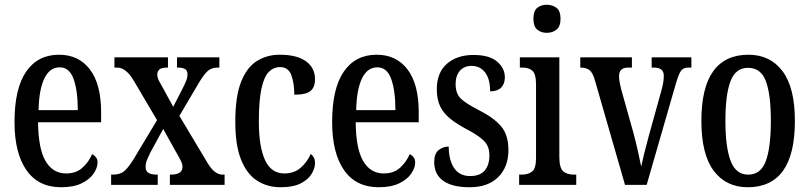

<svg xmlns="http://www.w3.org/2000/svg" viewBox="-20 -777 3402 807"><path d="M237 10Q141 10 91 -62Q41 -134 41 -264Q41 -405 90 -476Q139 -547 228 -547Q311 -547 358 -485Q405 -423 405 -305V-263H140Q141 -152 171.5 -100Q202 -48 258 -48Q300 -48 326.5 -72Q353 -96 367 -129Q376 -125 383 -116.5Q390 -108 390 -94Q390 -72 374 -48Q358 -24 324 -7Q290 10 237 10ZM307 -314Q307 -395 289.5 -444.5Q272 -494 231 -494Q189 -494 166.5 -447.5Q144 -401 142 -314Z M447 0V-43H454Q483 -43 500 -56Q517 -69 541 -107L640 -272L541 -440Q509 -493 472 -493H461V-536H686V-493H684Q658 -493 649.5 -484.5Q641 -476 641 -464Q641 -453 645.5 -443Q650 -433 659 -418L708 -328L748 -406Q757 -424 762.5 -437.5Q768 -451 768 -464Q768 -482 756.5 -487.5Q745 -493 728 -493H724V-536H902V-493H895Q872 -493 856 -481Q840 -469 816 -429L734 -290L850 -96Q867 -67 883 -55Q899 -43 914 -43H924V0H694V-43H698Q747 -43 747 -76Q747 -87 740.5 -100.5Q734 -114 716 -145L666 -235L612 -136Q604 -120 598 -105.5Q592 -91 592 -75Q592 -59 603 -51Q614 -43 641 -43H643V0Z M1159 10Q1103 10 1060 -18Q1017 -46 993 -106.5Q969 -167 969 -265Q969 -372 993.5 -433.5Q1018 -495 1060.5 -521Q1103 -547 1155 -547Q1228 -547 1266 -519.5Q1304 -492 1304 -444Q1304 -410 1285 -394.5Q1266 -379 1217 -379Q1217 -427 1204.5 -461Q1192 -495 1157 -495Q1130 -495 1110 -475Q1090 -455 1079 -405Q1068 -355 1068 -266Q1068 -160 1094 -104Q1120 -48 1175 -48Q1217 -48 1244.5 -72.5Q1272 -97 1286 -130Q1294 -124 1299 -115Q1304 -106 1304 -91Q1304 -70 1290 -46.5Q1276 -23 1244.5 -6.5Q1213 10 1159 10Z M1572 10Q1476 10 1426 -62Q1376 -134 1376 -264Q1376 -405 1425 -476Q1474 -547 1563 -547Q1646 -547 1693 -485Q1740 -423 1740 -305V-263H1475Q1476 -152 1506.5 -100Q1537 -48 1593 -48Q1635 -48 1661.5 -72Q1688 -96 1702 -129Q1711 -125 1718 -116.5Q1725 -108 1725 -94Q1725 -72 1709 -48Q1693 -24 1659 -7Q1625 10 1572 10ZM1642 -314Q1642 -395 1624.5 -444.5Q1607 -494 1566 -494Q1524 -494 1501.5 -447.5Q1479 -401 1477 -314Z M1954 10Q1881 10 1843 -17Q1805 -44 1805 -96Q1805 -131 1823.5 -146Q1842 -161 1866 -161Q1866 -105 1888.5 -71Q1911 -37 1956 -37Q1997 -37 2017 -60Q2037 -83 2037 -124Q2037 -160 2017 -182Q1997 -204 1947 -231Q1901 -255 1872.5 -278Q1844 -301 1830 -330Q1816 -359 1816 -402Q1816 -472 1858.5 -509Q1901 -546 1970 -546Q2037 -546 2069.5 -518Q2102 -490 2102 -452Q2102 -425 2086.5 -409Q2071 -393 2040 -393Q2040 -445 2019 -472.5Q1998 -500 1962 -500Q1930 -500 1912.5 -479Q1895 -458 1895 -424Q1895 -384 1916.5 -363Q1938 -342 1991 -315Q2053 -284 2085 -247.5Q2117 -211 2117 -147Q2117 -75 2074 -32.5Q2031 10 1954 10Z M2278 -639Q2254 -639 2238 -652.5Q2222 -666 2222 -698Q2222 -731 2238 -744Q2254 -757 2278 -757Q2302 -757 2319 -744Q2336 -731 2336 -698Q2336 -666 2319 -652.5Q2302 -639 2278 -639ZM2162 0V-43H2172Q2200 -43 2216.5 -56Q2233 -69 2233 -113V-423Q2233 -466 2218 -479.5Q2203 -493 2176 -493H2165V-536H2331V-117Q2331 -71 2347.5 -57Q2364 -43 2392 -43H2402V0Z M2480 -441Q2471 -472 2457.5 -482.5Q2444 -493 2419 -493V-536H2636V-493H2622Q2600 -493 2591 -483.5Q2582 -474 2582 -458Q2582 -444 2584.5 -431Q2587 -418 2590 -405L2642 -220Q2652 -183 2661 -142.5Q2670 -102 2675 -77Q2679 -97 2687.5 -131Q2696 -165 2707 -206L2757 -386Q2764 -410 2767 -426Q2770 -442 2770 -459Q2770 -493 2728 -493H2719V-536H2886V-493H2873Q2851 -493 2841 -477.5Q2831 -462 2818 -416L2698 0H2607Z M3123 10Q3032 10 2980 -59Q2928 -128 2928 -269Q2928 -409 2978 -478Q3028 -547 3126 -547Q3217 -547 3269 -478Q3321 -409 3321 -269Q3321 -128 3271 -59Q3221 10 3123 10ZM3125 -43Q3178 -43 3199 -100.5Q3220 -158 3220 -269Q3220 -380 3199 -436Q3178 -492 3124 -492Q3072 -492 3050.5 -436Q3029 -380 3029 -269Q3029 -158 3051 -100.5Q3073 -43 3125 -43Z"/></svg>

Font: Noto Serif Tamil ExtraCondensed Medium
Style: Regular
Weight: 500
Width: 2
Designer: Indian Type Foundry, Tom Grace, and the Monotype Design Team
Foundry: Monotype Imaging Inc.
Version: Version 2.004; ttfautohint (v1.8.4.7-5d5b)